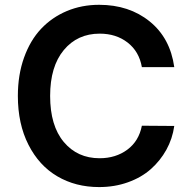

<svg xmlns="http://www.w3.org/2000/svg" viewBox="-20 -757 783 787"><path d="M694.3 -481.9H561.5Q550.3 -545.9 503.2 -582.5Q456.1 -619.1 388.7 -619.1Q297.4 -619.1 241.5 -551.8Q185.5 -484.4 185.5 -363.8Q185.5 -241.7 241.5 -175Q297.4 -108.4 388.2 -108.4Q454.6 -108.4 502 -143.6Q549.3 -178.7 561.5 -241.7L694.3 -240.7Q687 -188.5 661.9 -143.1Q636.7 -97.7 597.9 -63.5Q559.1 -29.3 504.4 -9.8Q449.7 9.8 386.2 9.8Q290 9.8 215.1 -34.2Q140.1 -78.1 96.7 -163.6Q53.2 -249 53.2 -363.8Q53.2 -450.2 78.6 -521Q104 -591.8 148.4 -638.9Q192.9 -686 253.9 -711.7Q314.9 -737.3 386.2 -737.3Q509.3 -737.3 593.5 -669.2Q677.7 -601.1 694.3 -481.9Z"/></svg>

Font: Interop SemBd
Style: Regular
Weight: 600
Designer: Rasmus Andersson, Google, Jang Haemin
Foundry: jhaemin
Version: Version 1.007